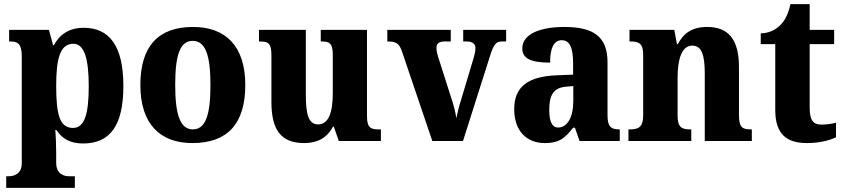

<svg xmlns="http://www.w3.org/2000/svg" viewBox="-20 -680 4070 926"><path d="M10 226H341V170H312C292 170 251 162 251 105V58C251 18 249 -20 247 -53H252C279 -12 317 12 381 12C509 12 575 -72 575 -265C575 -460 507 -546 383 -546C311 -546 266 -511 240 -462H236L216 -536H24V-480H30C63 -480 85 -471 85 -409V107C85 162 43 170 23 170H10ZM332 -63C268 -63 251 -127 251 -266C251 -393 268 -469 334 -469C387 -469 408 -395 408 -264C408 -128 387 -63 332 -63Z M908 10C1076 10 1163 -82 1163 -270C1163 -458 1068 -550 911 -550C744 -550 657 -458 657 -270C657 -82 752 10 908 10ZM910 -56C848 -56 825 -130 825 -270C825 -411 847 -483 909 -483C972 -483 995 -411 995 -270C995 -130 973 -56 910 -56Z M1447 10C1513 10 1557 -16 1586 -69H1590L1614 0H1817V-56H1807C1773 -56 1750 -60 1750 -118V-536H1527V-480H1530C1564 -480 1585 -475 1585 -418V-230C1585 -138 1565 -80 1514 -80C1467 -80 1455 -132 1455 -222V-536H1229V-480H1233C1280 -480 1289 -466 1289 -409V-188C1289 -54 1335 10 1447 10Z M1918 -434 2065 0H2213L2343 -409C2360 -465 2373 -480 2399 -480H2421V-536H2214V-480H2231C2261 -480 2273 -466 2273 -449C2273 -431 2269 -417 2263 -396L2203 -196C2194 -168 2186 -135 2181 -110C2176 -142 2167 -177 2153 -218L2093 -406C2089 -419 2085 -434 2085 -449C2085 -469 2096 -480 2125 -480H2154V-536H1848V-480C1890 -480 1905 -471 1918 -434Z M2607 10C2676 10 2702 -11 2744 -64H2753L2775 0H2969V-56H2966C2924 -56 2910 -72 2910 -126V-380C2910 -505 2840 -550 2702 -550C2591 -550 2499 -519 2499 -446C2499 -397 2542 -378 2633 -378C2633 -448 2651 -486 2689 -486C2729 -486 2744 -448 2744 -374V-320L2668 -317C2528 -312 2460 -263 2460 -154C2460 -42 2526 10 2607 10ZM2672 -65C2642 -65 2629 -95 2629 -150C2629 -221 2649 -257 2711 -262L2745 -265V-191C2745 -115 2716 -65 2672 -65Z M3011 0H3314V-56H3310C3269 -56 3248 -65 3248 -121V-306C3248 -387 3265 -460 3319 -460C3366 -460 3379 -410 3379 -325V0H3606V-56H3602C3560 -56 3544 -65 3544 -126V-357C3544 -492 3491 -550 3391 -550C3313 -550 3275 -516 3249 -467H3245L3232 -536H3016V-480H3020C3061 -480 3082 -471 3082 -416V-124C3082 -65 3058 -56 3016 -56H3011Z M3872 10C3942 10 3990 -7 4012 -18V-88C3992 -83 3967 -79 3942 -79C3898 -79 3885 -105 3885 -163V-467H4003V-536H3885V-660H3792C3783 -616 3767 -584 3749 -565C3731 -544 3698 -520 3649 -519V-467H3719V-149C3719 -31 3776 10 3872 10Z"/></svg>

Font: Noto Serif Devanagari SemiCondensed ExtraBold
Style: Regular
Weight: 800
Width: 4
Designer: Universal Thirst, Indian Type Foundry and the Monotype Design Team
Foundry: Monotype Imaging Inc.
Version: Version 2.004